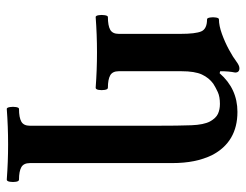

<svg xmlns="http://www.w3.org/2000/svg" viewBox="-102 -370 744 581"><g transform="rotate(90 270.5 -79.0)"><path d="M31 4Q27 4 25.5 -5Q24 -14 25.5 -23.5Q27 -33 31 -33Q57 -33 69.5 -40Q82 -47 82 -66V-252Q82 -298 74.5 -315.5Q67 -333 38 -333Q34 -333 32.5 -342Q31 -351 32.5 -360Q34 -369 38 -369Q57 -369 82 -378Q107 -387 130 -399.5Q153 -412 166 -422Q178 -431 186 -431Q199 -431 199 -418Q195 -399 195 -373L201 -371Q248 -425 318 -425Q409 -425 449 -348Q461 -323 467 -293.5Q473 -264 473 -227V203Q473 222 485.5 229Q498 236 523 236Q528 236 529.5 245Q531 254 529.5 263.5Q528 273 523 273Q496 271 469.5 270Q443 269 416 269Q389 269 362.5 270Q336 271 309 273Q305 273 303.5 263.5Q302 254 303.5 245Q305 236 309 236Q335 236 347.5 229Q360 222 360 203V-173Q360 -249 358.5 -286Q357 -323 347 -342Q337 -360 324 -366Q311 -372 294 -372Q272 -372 258 -365.5Q244 -359 233 -352Q215 -339 205 -317.5Q195 -296 195 -255V-66Q195 -47 207.5 -40Q220 -33 245 -33Q250 -33 251.5 -23.5Q253 -14 251.5 -5Q250 4 245 4Q218 2 191.5 1Q165 0 138 0Q111 0 84.5 1Q58 2 31 4Z"/></g></svg>

Font: Junicode
Style: Bold
Weight: 700
Designer: Peter S. Baker
Version: Version 2.100; ttfautohint (v1.8.4)